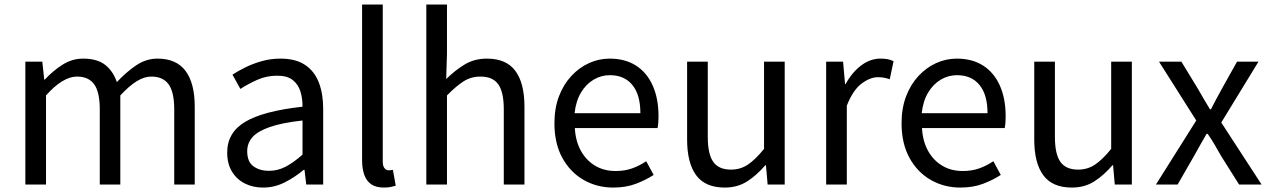

<svg xmlns="http://www.w3.org/2000/svg" viewBox="-20 -816 5614 849"><path d="M92.1 0V-543.4H167L175.7 -464.1H178.1Q213.7 -502.7 256.2 -529.7Q298.6 -556.8 347.4 -556.8Q410.1 -556.8 445.2 -529.1Q480.2 -501.5 496.7 -453Q539.8 -498.9 583.4 -527.9Q626.9 -556.8 676.6 -556.8Q759.8 -556.8 800.5 -502.4Q841.1 -448 841.1 -344.1V0H750.4V-332.4Q750.4 -408.5 725.7 -442.9Q701.1 -477.4 648.8 -477.4Q617.6 -477.4 584.2 -456.6Q550.8 -435.9 512 -394V0H421.2V-332.4Q421.2 -408.5 396.7 -442.9Q372.2 -477.4 319.9 -477.4Q289.3 -477.4 255 -456.6Q220.7 -435.9 183.5 -394V0Z M1143.2 13.4Q1097.9 13.4 1062.1 -4.9Q1026.2 -23.2 1005.4 -57.9Q984.6 -92.5 984.6 -141.3Q984.6 -230.1 1064.5 -277.5Q1144.3 -325 1317.7 -344.2Q1318.1 -379.4 1308.8 -410.5Q1299.5 -441.7 1275.2 -461.5Q1250.9 -481.3 1206 -481.3Q1158.6 -481.3 1117.1 -462.8Q1075.7 -444.3 1043 -422.7L1007.9 -486Q1033 -502.3 1065.8 -518.5Q1098.6 -534.7 1137.9 -545.7Q1177.1 -556.8 1220.5 -556.8Q1287.2 -556.8 1328.8 -529.1Q1370.3 -501.4 1389.7 -451.5Q1409.1 -401.6 1409.1 -334V0H1334.2L1326.5 -64.9H1322.7Q1284.6 -32.7 1239.3 -9.7Q1193.9 13.4 1143.2 13.4ZM1168.8 -60.6Q1208 -60.6 1243.3 -79Q1278.5 -97.4 1317.7 -132.4V-283.2Q1226.7 -273.1 1172.8 -254.3Q1119 -235.5 1096 -209.1Q1073.1 -182.6 1073.1 -147.4Q1073.1 -100.4 1100.9 -80.5Q1128.6 -60.6 1168.8 -60.6Z M1677.3 13.4Q1643.1 13.4 1621.9 -0.9Q1600.8 -15.3 1590.9 -42.6Q1581.1 -69.9 1581.1 -108.1V-796H1672.5V-102.1Q1672.5 -81.5 1680.3 -72.2Q1688 -62.9 1698 -62.9Q1701.8 -62.9 1705.8 -63.4Q1709.8 -63.9 1717.4 -64.9L1729.9 5.1Q1720.1 8 1707.9 10.7Q1695.7 13.4 1677.3 13.4Z M1865.1 0V-796H1956.5V-578.3L1953 -466.4Q1990.7 -503.9 2033.8 -530.3Q2076.9 -556.8 2133.1 -556.8Q2218.8 -556.8 2259 -502.4Q2299.1 -448 2299.1 -344.1V0H2207.7V-332.4Q2207.7 -408.5 2183.5 -442.9Q2159.3 -477.4 2104.5 -477.4Q2062.9 -477.4 2030 -456.4Q1997.2 -435.5 1956.5 -394V0Z M2691.7 13.4Q2619.5 13.4 2560.4 -20.6Q2501.3 -54.6 2466.4 -118.2Q2431.6 -181.9 2431.6 -271Q2431.6 -337.5 2451.6 -390.1Q2471.7 -442.7 2506.5 -480.1Q2541.4 -517.6 2585 -537.2Q2628.6 -556.8 2675.4 -556.8Q2744.6 -556.8 2792.8 -525.7Q2841 -494.5 2866.4 -437.1Q2891.9 -379.7 2891.9 -301.7Q2891.9 -287.4 2890.9 -274.1Q2890 -260.7 2887.6 -249.7H2521.9Q2525 -192.4 2548.3 -149.8Q2571.7 -107.2 2611.1 -83.5Q2650.4 -59.8 2702.3 -59.8Q2741.8 -59.8 2774.5 -71.2Q2807.1 -82.7 2837.5 -103.1L2870.3 -42.5Q2834.8 -19.4 2791 -3Q2747.2 13.4 2691.7 13.4ZM2520.7 -315.5H2811.7Q2811.7 -397.1 2776.2 -440.3Q2740.8 -483.6 2676.5 -483.6Q2638.5 -483.6 2605.1 -463.9Q2571.7 -444.3 2549.2 -406.9Q2526.7 -369.6 2520.7 -315.5Z M3184.7 13.4Q3098.6 13.4 3058.5 -40.9Q3018.3 -95.1 3018.3 -199.3V-543.4H3109.7V-210.3Q3109.7 -134.6 3133.9 -100.3Q3158.2 -66 3212.3 -66Q3253.9 -66 3287 -88.1Q3320 -110.1 3358.5 -157.6V-543.4H3449.9V0H3374.4L3366.9 -85.3H3364.1Q3326.1 -40.9 3283.5 -13.7Q3240.9 13.4 3184.7 13.4Z M3633.1 0V-543.4H3708L3716.7 -444.4H3719.1Q3747.4 -495.9 3787.6 -526.3Q3827.7 -556.8 3873.2 -556.8Q3891.9 -556.8 3905.2 -554.2Q3918.6 -551.6 3931.2 -545.4L3914.4 -465.6Q3900.2 -470.2 3889.3 -472.4Q3878.3 -474.6 3861.2 -474.6Q3827.7 -474.6 3789.9 -446.4Q3752 -418.2 3724.5 -348.8V0Z M4226.7 13.4Q4154.5 13.4 4095.4 -20.6Q4036.3 -54.6 4001.4 -118.2Q3966.6 -181.9 3966.6 -271Q3966.6 -337.5 3986.6 -390.1Q4006.7 -442.7 4041.5 -480.1Q4076.4 -517.6 4120 -537.2Q4163.6 -556.8 4210.4 -556.8Q4279.6 -556.8 4327.8 -525.7Q4376 -494.5 4401.4 -437.1Q4426.9 -379.7 4426.9 -301.7Q4426.9 -287.4 4425.9 -274.1Q4425 -260.7 4422.6 -249.7H4056.9Q4060 -192.4 4083.3 -149.8Q4106.7 -107.2 4146.1 -83.5Q4185.4 -59.8 4237.3 -59.8Q4276.8 -59.8 4309.5 -71.2Q4342.1 -82.7 4372.5 -103.1L4405.3 -42.5Q4369.8 -19.4 4326 -3Q4282.2 13.4 4226.7 13.4ZM4055.7 -315.5H4346.7Q4346.7 -397.1 4311.2 -440.3Q4275.8 -483.6 4211.5 -483.6Q4173.5 -483.6 4140.1 -463.9Q4106.7 -444.3 4084.2 -406.9Q4061.7 -369.6 4055.7 -315.5Z M4719.7 13.4Q4633.6 13.4 4593.5 -40.9Q4553.3 -95.1 4553.3 -199.3V-543.4H4644.7V-210.3Q4644.7 -134.6 4668.9 -100.3Q4693.2 -66 4747.3 -66Q4788.9 -66 4822 -88.1Q4855 -110.1 4893.5 -157.6V-543.4H4984.9V0H4909.4L4901.9 -85.3H4899.1Q4861.1 -40.9 4818.5 -13.7Q4775.9 13.4 4719.7 13.4Z M5091.4 0 5269.7 -283.2 5105 -543.4H5203.9L5276.6 -424.1Q5289.4 -400.9 5302.9 -378.5Q5316.4 -356.2 5330.3 -332.8H5334.7Q5346.3 -356.2 5358.5 -378.5Q5370.6 -400.9 5383.3 -424.1L5450 -543.4H5544.9L5380.3 -274.2L5558.6 0H5459.1L5379 -127.2Q5365.4 -151.8 5350.8 -176.5Q5336.1 -201.2 5320.3 -224.2H5315.3Q5301.6 -201.2 5288.1 -176.7Q5274.5 -152.2 5260.5 -127.2L5187.3 0Z"/></svg>

Font: Noto Sans TC Thin
Style: Regular
Weight: 100
Designer: Ryoko NISHIZUKA 西塚涼子 (kana, bopomofo & ideographs); Paul D. Hunt (Latin, Greek & Cyrillic); Sandoll Communications 산돌커뮤니
Foundry: Adobe
Version: Version 2.004-H2;hotconv 1.0.118;makeotfexe 2.5.65603